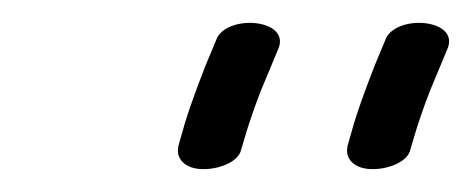

<svg xmlns="http://www.w3.org/2000/svg" viewBox="-20 -612 413 168"><path d="M191 -481 197 -501C201 -513 206 -528 213 -544L223 -568C236 -595 181 -600 170 -579L160 -555C153 -537 147 -521 142 -505L136 -484V-483C134 -474 141 -464 158 -464C173 -464 189 -471 191 -481ZM339 -481 345 -501C349 -513 354 -528 361 -544L371 -568C384 -595 329 -600 318 -579L308 -555C301 -537 295 -521 290 -505L284 -484V-483C282 -474 289 -464 306 -464C321 -464 337 -471 339 -481Z"/></svg>

Font: Stray Cat
Style: BdObl
Weight: 700
Version: Version 1.0